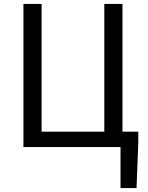

<svg xmlns="http://www.w3.org/2000/svg" viewBox="-20 -753 757 983"><path d="M688 -79V-23L679 210H597V0H100V-733H193V-79H514V-733H607V-79Z"/></svg>

Font: KaiGen Gothic CN Regular
Style: Regular
Weight: 400
Designer: Ryoko NISHIZUKA  (kana & ideographs); Paul D. Hunt (Latin, Greek & Cyrillic); Wenlong ZHANG  (bopomofo); Sandoll Communi
Foundry: Adobe Systems Incorporated
Version: Version 1.002.20150501